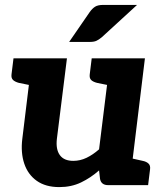

<svg xmlns="http://www.w3.org/2000/svg" viewBox="-20 -755 674 783"><path d="M222 8Q166 8 130 -17.5Q94 -43 79 -87.5Q64 -132 71 -189L111 -517H253L212 -189Q207 -146 224 -122.5Q241 -99 279 -99Q307 -99 333 -111.5Q359 -124 384 -146L430 -517H571L508 0H421Q393 0 388 -25L384 -60Q350 -30 310.5 -11Q271 8 222 8ZM486 0 513 -110 562 -99Q577 -96 585.5 -88Q594 -80 592 -65L584 0ZM133 -517 106 -407 57 -417Q42 -421 33.5 -428.5Q25 -436 27 -452L35 -517ZM452 -517 425 -407 376 -417Q360 -421 352 -428.5Q344 -436 346 -452L354 -517ZM402 -735H539L395 -603Q383 -593 373 -588.5Q363 -584 346 -584H262L346 -706Q356 -720 367.5 -727.5Q379 -735 402 -735Z"/></svg>

Font: Aleo ExtraBold
Style: Italic
Weight: 800
Italic angle: -7°
Designer: Alessio Laiso
Foundry: Alessio Laiso
Version: Version 2.001;gftools[0.9.29]